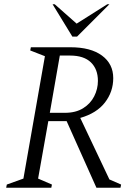

<svg xmlns="http://www.w3.org/2000/svg" viewBox="-20 -882 629 902"><path d="M9 0 12 -15 90 -43 191 -618 122 -645 125 -660H311Q406 -660 459 -621Q512 -582 512 -515Q512 -451 473 -400.5Q434 -350 357 -328L494 -39L549 -15L546 0H433L293 -313H207L159 -43L224 -15L221 0ZM309 -621H261L214 -352H285Q336 -352 370.5 -373.5Q405 -395 422.5 -429.5Q440 -464 440 -502Q440 -557 407 -589Q374 -621 309 -621ZM320 -710 227 -862H237L340 -771L484 -862H494L342 -710Z"/></svg>

Font: Spectral SC Light
Style: Italic
Weight: 300
Italic angle: -10°
Designer: Jean-Baptiste Levee
Foundry: Production Type
Version: Version 2.001